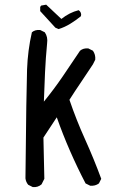

<svg xmlns="http://www.w3.org/2000/svg" viewBox="-20 -801 540 814"><path d="M119.1 -7.8 99.6 -17.6Q89.8 -29.3 87.9 -44.9Q91.8 -424.8 94.7 -506.3Q97.7 -587.9 115.2 -664.1Q128.9 -675.8 150.4 -673.8L169.9 -664.1Q183.6 -644.5 179.7 -617.2Q173.8 -555.7 170.9 -494.1Q168 -432.6 166 -370.1Q209 -422.9 245.6 -476.6Q282.2 -530.3 319.3 -585.9Q333 -597.7 354.5 -595.7L374 -585.9Q385.7 -569.3 383.8 -547.9L374 -528.3Q348.6 -489.3 323.2 -452.1Q297.9 -415 274.4 -377.9Q303.7 -292 340.8 -210Q377.9 -127.9 409.2 -43L399.4 -23.4Q383.8 -11.7 362.3 -13.7L342.8 -23.4Q307.6 -90.8 276.9 -161.1Q246.1 -231.4 220.7 -303.7L164.1 -217.8L168 -43L156.2 -19.5Q140.6 -5.9 119.1 -7.8ZM228.5 -677.7 214.8 -683.6 150.4 -753.9V-771.5L154.3 -777.3L175.8 -781.2L240.2 -720.7Q274.4 -748 313.5 -757.8Q327.1 -748 323.2 -732.4Q301.8 -714.8 277.8 -700.2Q253.9 -685.5 228.5 -677.7Z"/></svg>

Font: NaikaiFont
Style: Regular-Lite
Weight: 400
Version: Version 1.67